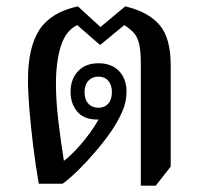

<svg xmlns="http://www.w3.org/2000/svg" viewBox="-20 -578 638 604"><path d="M423 6V-376Q423 -416 418 -438.5Q413 -461 401.5 -474Q390 -487 371 -499L297 -438H293L223 -499Q187 -482 171.5 -433Q156 -384 156 -314Q156 -262 163.5 -198Q171 -134 181 -72Q202 -87 234 -123.5Q266 -160 290 -202Q288 -202 285 -202Q244 -202 223 -227Q202 -252 202 -289Q202 -329 225.5 -354Q249 -379 290 -379Q331 -379 354.5 -354.5Q378 -330 378 -290Q378 -256 364 -225.5Q350 -195 332 -168Q310 -136 282 -103Q254 -70 226.5 -43Q199 -16 177 0H102Q92 -57 84.5 -118Q77 -179 72.5 -233.5Q68 -288 68 -326Q68 -430 104.5 -485Q141 -540 225 -558L296 -493L374 -558Q446 -541 481.5 -500Q517 -459 517 -373V-54L470 6ZM290 -239Q309 -239 320.5 -252Q332 -265 332 -288Q332 -311 320.5 -324Q309 -337 289 -337Q270 -337 258 -324Q246 -311 246 -288Q246 -265 258 -252Q270 -239 290 -239Z"/></svg>

Font: Noto Serif Thai SemiCondensed Medium
Style: Regular
Weight: 500
Width: 4
Designer: Monotype Design Team
Foundry: Monotype Imaging Inc.
Version: Version 2.002; ttfautohint (v1.8.4.7-5d5b)